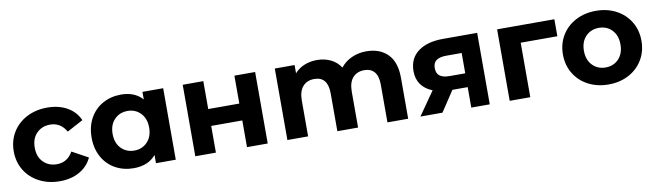

<svg xmlns="http://www.w3.org/2000/svg" viewBox="-35 -981 4857 1423"><g transform="rotate(-10 2393.5 -269.0)"><path d="M31 -269Q31 -349 69.5 -412Q108 -475 176.5 -510.5Q245 -546 331 -546Q416 -546 479.5 -510.5Q543 -475 572 -409L451 -344Q409 -418 330 -418Q269 -418 229 -378Q189 -338 189 -269Q189 -200 229 -160Q269 -120 330 -120Q410 -120 451 -194L572 -128Q543 -64 479.5 -28Q416 8 331 8Q245 8 176.5 -27.5Q108 -63 69.5 -126Q31 -189 31 -269Z M1203 -538V0H1054V-62Q996 8 886 8Q810 8 748.5 -26Q687 -60 652 -123Q617 -186 617 -269Q617 -352 652 -415Q687 -478 748.5 -512Q810 -546 886 -546Q989 -546 1047 -481V-538ZM1050 -269Q1050 -337 1011 -377.5Q972 -418 913 -418Q853 -418 814 -377.5Q775 -337 775 -269Q775 -201 814 -160.5Q853 -120 913 -120Q972 -120 1011 -160.5Q1050 -201 1050 -269Z M1350 -538H1505V-328H1739V-538H1895V0H1739V-201H1505V0H1350Z M2952 -308V0H2796V-284Q2796 -348 2769.5 -379.5Q2743 -411 2694 -411Q2639 -411 2607 -375.5Q2575 -340 2575 -270V0H2419V-284Q2419 -411 2317 -411Q2263 -411 2231 -375.5Q2199 -340 2199 -270V0H2043V-538H2192V-476Q2222 -510 2265.5 -528Q2309 -546 2361 -546Q2418 -546 2464 -523.5Q2510 -501 2538 -458Q2571 -500 2621.5 -523Q2672 -546 2732 -546Q2833 -546 2892.5 -486.5Q2952 -427 2952 -308Z M3566 -538V0H3427V-154H3312L3210 0H3044L3167 -176Q3111 -198 3081.5 -239.5Q3052 -281 3052 -340Q3052 -435 3120.5 -486.5Q3189 -538 3309 -538ZM3211 -335Q3211 -295 3235.5 -276.5Q3260 -258 3310 -258H3427V-411H3312Q3262 -411 3236.5 -393Q3211 -375 3211 -335Z M4147 -410H3871V0H3716V-538H4147Z M4164 -269Q4164 -349 4202 -412Q4240 -475 4307.5 -510.5Q4375 -546 4460 -546Q4545 -546 4612 -510.5Q4679 -475 4717 -412Q4755 -349 4755 -269Q4755 -189 4717 -126Q4679 -63 4612 -27.5Q4545 8 4460 8Q4375 8 4307.5 -27.5Q4240 -63 4202 -126Q4164 -189 4164 -269ZM4597 -269Q4597 -337 4558.5 -377.5Q4520 -418 4460 -418Q4400 -418 4361 -377.5Q4322 -337 4322 -269Q4322 -201 4361 -160.5Q4400 -120 4460 -120Q4520 -120 4558.5 -160.5Q4597 -201 4597 -269Z"/></g></svg>

Font: Montserrat Alternates
Style: Bold
Weight: 700
Designer: Julieta Ulanovsky
Foundry: Julieta Ulanovsky
Version: Version 7.200